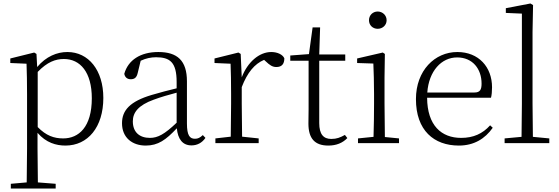

<svg xmlns="http://www.w3.org/2000/svg" viewBox="-20 -820 3202 1100"><path d="M355 14C483 14 572 -91 572 -259C572 -418 487 -522 366 -522C307 -522 244 -497 193 -436L189 -511L176 -519L39 -485V-459L132 -455C134 -405 135 -347 135 -278V32L133 225L42 233V260H299V233L197 225L195 32V-59C244 -2 302 14 355 14ZM196 -408C251 -465 298 -482 346 -482C440 -482 506 -406 506 -257C506 -92 431 -27 342 -27C289 -27 244 -43 196 -92Z M1077 13C1109 13 1137 -1 1157 -30L1142 -46C1126 -31 1114 -25 1097 -25C1067 -25 1051 -44 1051 -113V-354C1051 -473 996 -522 887 -522C785 -522 714 -476 692 -397C696 -377 709 -366 729 -366C750 -366 763 -375 769 -402L786 -472C816 -486 845 -492 874 -492C954 -492 992 -463 992 -350V-314C946 -303 896 -290 849 -276C725 -239 679 -188 679 -114C679 -31 738 14 815 14C886 14 931 -19 993 -85C999 -23 1026 13 1077 13ZM992 -117C923 -51 884 -30 839 -30C780 -30 741 -62 741 -125C741 -175 772 -217 861 -249C901 -264 947 -277 992 -289Z M1301 0H1462V-27L1367 -37L1365 -226V-321C1397 -404 1438 -454 1493 -477L1503 -468C1525 -447 1541 -436 1563 -436C1595 -436 1609 -454 1609 -486C1600 -507 1570 -522 1534 -522C1465 -522 1398 -464 1365 -377L1359 -511L1346 -519L1209 -485V-459L1301 -455C1303 -405 1304 -350 1304 -281V-226L1302 -37L1214 -27V0Z M1861 14C1907 14 1943 -1 1970 -29L1956 -47C1929 -32 1909 -24 1878 -24C1833 -24 1809 -51 1809 -115V-472H1958V-508H1809L1814 -663H1771L1750 -510L1643 -502V-472H1748V-196C1748 -161 1747 -142 1747 -112C1747 -28 1782 14 1861 14Z M2144 -655C2171 -655 2195 -675 2195 -704C2195 -733 2171 -754 2144 -754C2116 -754 2094 -733 2094 -704C2094 -675 2116 -655 2144 -655ZM2119 0H2266V-27L2185 -35L2183 -226V-377L2185 -511L2173 -519L2026 -485V-459L2119 -456C2121 -405 2123 -349 2123 -281V-226C2123 -172 2122 -91 2120 -36L2031 -27V0Z M2609 14C2695 14 2759 -25 2803 -88L2788 -102C2745 -54 2692 -30 2622 -30C2509 -30 2428 -101 2427 -260H2793C2797 -275 2799 -296 2799 -320C2799 -435 2723 -522 2600 -522C2471 -522 2363 -416 2363 -252C2363 -73 2466 14 2609 14ZM2428 -290C2437 -413 2509 -491 2599 -491C2688 -491 2739 -425 2739 -341C2739 -306 2730 -290 2698 -290Z M2967 0H3127V-27L3033 -36L3031 -226V-637L3034 -791L3019 -800L2878 -773V-746L2970 -742V-226L2968 -36L2871 -27V0Z"/></svg>

Font: Noto Serif CJK HK ExtraLight
Style: Regular
Weight: 200
Designer: Ryoko NISHIZUKA 西塚涼子 (kana & ideographs); Frank Grießhammer (Latin, Greek & Cyrillic); Wenlong ZHANG 张文龙 (bopomofo); San
Foundry: Adobe
Version: Version 2.001;hotconv 1.1.0;makeotfexe 2.6.0